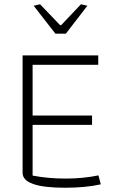

<svg xmlns="http://www.w3.org/2000/svg" viewBox="-20 -872 560 901"><path d="M138 -845 168 -852 262 -754H267L360 -852L390 -845L289 -714H240ZM86 -61V-612H441V-568H133V-330H412V-286H133V-48Q206 -34 288 -34Q370 -34 442 -49L453 -7Q382 9 285 9Q86 9 86 -61Z"/></svg>

Font: Athiti Light
Style: Regular
Weight: 300
Designer: CadsonDemak Team
Foundry: CadsonDemak
Version: Version 1.032